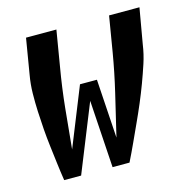

<svg xmlns="http://www.w3.org/2000/svg" viewBox="-85 -610 669 690"><g transform="rotate(-15 250.0 -265.0)"><path d="M71 0Q66 -32 62 -65Q58 -98 54 -130.5Q50 -163 47.5 -196Q45 -229 43.5 -262.5Q42 -296 42.5 -330Q43 -364 49 -398L71 -530H184L162 -398Q149 -323 141.5 -248.5Q134 -174 127 -99L215 -318H278L292 -99L296 -116Q313 -187 329.5 -257Q346 -327 358 -398L380 -530H493L470 -398Q465 -363 454 -329.5Q443 -296 430.5 -262.5Q418 -229 404 -196Q390 -163 375 -130.5Q360 -98 345 -65Q330 -32 314 0H251L235 -251L134 0Z"/></g></svg>

Font: iosevka_custom_sans_ss08
Style: Bold Italic
Weight: 700
Italic angle: -10°
Designer: Belleve Invis
Foundry: Belleve Invis
Version: Version 10.3.0; ttfautohint (v1.8.3)